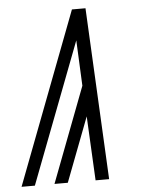

<svg xmlns="http://www.w3.org/2000/svg" viewBox="-53 -777 605 819"><g transform="rotate(-5 250.0 -367.5)"><path d="M323 0 309 -275 204 0H147L302 -407L293 -602L63 0H6L286 -735H344L381 0Z"/></g></svg>

Font: Iosevka Light Oblique
Style: Regular
Weight: 300
Italic angle: -9°
Monospace: yes
Designer: Belleve Invis
Foundry: Belleve Invis
Version: Version 32.5.0; ttfautohint (v1.8.4)